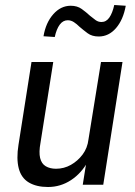

<svg xmlns="http://www.w3.org/2000/svg" viewBox="-20 -739 541 768"><path d="M172 9Q126 9 95.5 -9Q65 -27 55 -65.5Q45 -104 54 -160L106 -491H193L142 -168Q135 -130 140.5 -107Q146 -84 163 -74Q180 -64 204 -64Q236 -64 263.5 -79.5Q291 -95 310.5 -121Q330 -147 334 -182L384 -491H470L393 0H311L326 -94H332Q306 -46 264 -18.5Q222 9 172 9ZM199 -591 154 -594Q163 -648 193 -682Q223 -716 263 -716Q289 -716 307 -703Q325 -690 340 -676Q352 -666 362.5 -658.5Q373 -651 386 -651Q405 -651 417.5 -669Q430 -687 437 -719L483 -716Q473 -660 444 -626.5Q415 -593 375 -593Q348 -593 330.5 -606Q313 -619 298 -632Q287 -643 275.5 -650.5Q264 -658 251 -658Q232 -658 219 -640.5Q206 -623 199 -591Z"/></svg>

Font: Nunito Sans 10pt Condensed Medium
Style: Italic
Weight: 500
Width: 3
Italic angle: -9°
Designer: Vernon Adams
Foundry: Vernon Adams
Version: Version 3.101;gftools[0.9.27]